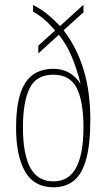

<svg xmlns="http://www.w3.org/2000/svg" viewBox="-20 -782 450 812"><path d="M206 10Q124 10 86 -56.5Q48 -123 48 -242Q48 -371 86.5 -431Q125 -491 206 -491Q279 -491 321 -427Q304 -494 282.5 -544.5Q261 -595 229 -635L142 -556V-589L213 -653Q188 -682 167 -700Q146 -718 120 -733V-761Q156 -742 181 -721.5Q206 -701 234 -672L333 -762V-730L249 -654Q305 -581 333.5 -487.5Q362 -394 362 -276Q362 -172 344.5 -109Q327 -46 292.5 -18Q258 10 206 10ZM206 -15Q271 -15 302 -73Q333 -131 333 -243Q333 -353 304.5 -409.5Q276 -466 205 -466Q133 -466 105 -408Q77 -350 77 -243Q77 -131 108 -73Q139 -15 206 -15Z"/></svg>

Font: Noto Serif Ethiopic ExtraCondensed Thin
Style: Regular
Weight: 100
Width: 2
Designer: Monotype Design Team
Foundry: Monotype Imaging Inc.
Version: Version 2.102; ttfautohint (v1.8.4.7-5d5b)